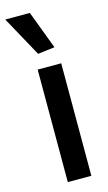

<svg xmlns="http://www.w3.org/2000/svg" viewBox="-153 -847 502 890"><g transform="rotate(-15 98.0 -401.5)"><path d="M56 -540H169V0H56ZM77 -610 -29 -803H89L158 -620Z"/></g></svg>

Font: Encode Sans Compressed
Style: SemiBold
Weight: 600
Designer: Pablo Impallari, Andres Torresi
Foundry: Pablo Impallari, Andres Torresi
Version: Version 1.000; ttfautohint (v1.00) -l 8 -r 50 -G 200 -x 14 -